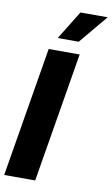

<svg xmlns="http://www.w3.org/2000/svg" viewBox="-108 -1009 618 1060"><g transform="rotate(10 201.0 -478.5)"><path d="M290 -727.5 168.9 0H-4.9L116.2 -727.5ZM154.8 -795.9 253.9 -956.5H406.7L272.5 -795.9Z"/></g></svg>

Font: Inter Tight ExtraBold
Style: Italic
Weight: 800
Italic angle: -9.39999°
Designer: Rasmus Andersson
Foundry: rsms
Version: Version 3.004